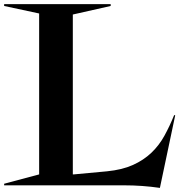

<svg xmlns="http://www.w3.org/2000/svg" viewBox="-20 -895 878 926"><path d="M751.2 11.2Q708.8 5 665.6 1.9Q622.5 -1.2 577.5 -1.2H0V-8.8L168.8 -53.8V-830L0 -866.2V-875H513.8V-866.2L331.2 -825V-53.8H335L496.2 -68.8Q570 -76.2 621.2 -99.4Q672.5 -122.5 710 -158.1Q747.5 -193.8 773.1 -240.6Q798.8 -287.5 820 -340L825 -338.8Z"/></svg>

Font: Equateur
Style: Regular
Weight: 400
Designer: Ange Degheest & Eugénie Bidaut
Foundry: Velvetyne Type Foundry
Version: Version 1.000;FEAKit 1.0